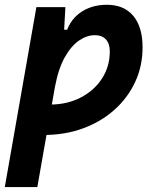

<svg xmlns="http://www.w3.org/2000/svg" viewBox="-31 -547 637 792"><path d="M123 224.6H-11.2L119.1 -517.6H238.8L231.9 -395ZM149.4 9.8Q118.7 9.8 88.9 7.1Q59.1 4.4 28.3 0L86.4 -127.9Q113.3 -115.7 175.3 -115.7Q245.6 -115.7 301.5 -144.5Q357.4 -173.3 389.6 -222.9Q421.9 -272.5 421.9 -335Q421.9 -367.2 405.8 -384.5Q389.6 -401.9 360.4 -401.9Q327.6 -401.9 295.2 -379.9Q262.7 -357.9 236.3 -311Q210 -264.2 195.8 -189.5L215.3 -424.3H257.8L237.8 -397Q252 -459.5 298.1 -493.4Q344.2 -527.3 410.2 -527.3Q480 -527.3 518.6 -481.7Q557.1 -436 557.1 -351.6Q557.1 -274.4 526.4 -208.5Q495.6 -142.6 440.4 -93.5Q385.3 -44.4 311 -17.3Q236.8 9.8 149.4 9.8Z"/></svg>

Font: Cascadia Code PL
Style: Italic
Weight: 400
Italic angle: -10°
Monospace: yes
Designer: Aaron Bell
Foundry: Saja Typeworks
Version: Version 2404.023